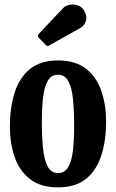

<svg xmlns="http://www.w3.org/2000/svg" viewBox="-20 -793 500 826"><path d="M22.5 -248.5Q22.5 -328.5 42.5 -393Q62.5 -457.5 108 -495.2Q153.5 -533 229.5 -533Q306 -533 351.2 -496.5Q396.5 -460 416.5 -400Q436.5 -340 436.5 -270Q436.5 -190 416.5 -126Q396.5 -62 351.2 -24.5Q306 13 229.5 13Q153.5 13 108 -23.2Q62.5 -59.5 42.5 -119Q22.5 -178.5 22.5 -248.5ZM160 -270Q160 -203.5 165.2 -153.8Q170.5 -104 185.2 -76.2Q200 -48.5 229.5 -48.5Q259 -48.5 274 -75.2Q289 -102 294 -147.8Q299 -193.5 299 -250Q299 -316.5 294 -366.2Q289 -416 274 -443.8Q259 -471.5 229.5 -471.5Q200 -471.5 185.2 -444.8Q170.5 -418 165.2 -372.2Q160 -326.5 160 -270ZM176 -600.5 147 -630.5Q139 -639.5 147 -647.5L251 -757.5Q261.5 -769 278.8 -772.2Q296 -775.5 313 -770.2Q330 -765 339.5 -751Q356 -726.5 349.8 -704.5Q343.5 -682.5 324.5 -672L194 -599Q188 -595 184.5 -595Q181 -595 176 -600.5Z"/></svg>

Font: Besley* Condensed Semi
Style: Regular
Weight: 600
Width: 3
Designer: Owen Earl
Foundry: indestructible type*
Version: Version 3.000; ttfautohint (v1.8.3)